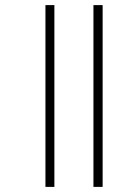

<svg xmlns="http://www.w3.org/2000/svg" viewBox="-20 -682 530 752"><path d="M158 -662V50H193V-662ZM346 -662V50H382V-662Z"/></svg>

Font: Noto Sans Sinhala ExtraLight
Style: Regular
Weight: 200
Designer: Jelle Bosma - Monotype Design Team
Foundry: Monotype Imaging Inc.
Version: Version 2.006